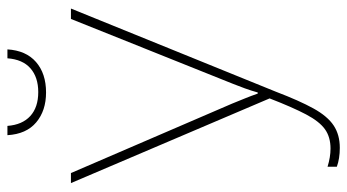

<svg xmlns="http://www.w3.org/2000/svg" viewBox="-229 -696 935 517"><g transform="rotate(-90 238.5 -437.5)"><path d="M99 10Q70 10 48 2V-23Q74 -15 97 -15Q128 -15 149 -30Q170 -45 189 -81Q208 -117 232 -179L4 -714H31L218 -280Q226 -260 232 -245.5Q238 -231 245 -211H248Q253 -229 259 -245.5Q265 -262 271 -277L446 -714H474L250 -162Q226 -99 205 -61Q184 -23 159 -6.5Q134 10 99 10ZM248 -781Q199 -781 167.5 -807.5Q136 -834 133 -885H158Q161 -845 184.5 -823.5Q208 -802 249 -802Q289 -802 313 -823Q337 -844 340 -885H364Q361 -835 330 -808Q299 -781 248 -781Z"/></g></svg>

Font: Noto Sans SemiCondensed Thin
Style: Regular
Weight: 100
Width: 4
Designer: Monotype Design Team
Foundry: Monotype Imaging Inc.
Version: Version 2.013; ttfautohint (v1.8.4.7-5d5b)